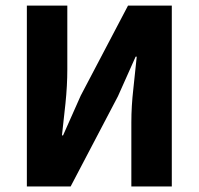

<svg xmlns="http://www.w3.org/2000/svg" viewBox="-20 -672 718 692"><path d="M76.8 0V-651.8H222.6V-421.5Q222.6 -363.7 216 -299.7Q209.3 -235.8 203.3 -184.1H207.3L271 -327.4L441.4 -651.8H599.2V0H453.4V-231.1Q453.4 -289.4 460.6 -351.9Q467.7 -414.4 472.8 -467.7H468.8L405 -324.9L234.6 0Z"/></svg>

Font: SourceSans3VF
Style: Regular
Weight: 200
Designer: Paul D. Hunt
Foundry: Adobe
Version: Version 3.052;hotconv 1.1.0;makeotfexe 2.6.0